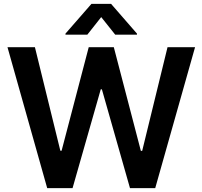

<svg xmlns="http://www.w3.org/2000/svg" viewBox="-20 -971 1045 991"><path d="M223.6 0 18.6 -727.5H160.2L291.5 -192.9H297.9L438 -727.5H567.4L707 -192.4H713.9L844.7 -727.5H986.8L781.2 0H650.9L505.9 -509.8H500L354.5 0ZM574.7 -792 502.4 -882.8 430.7 -792H317.9V-797.4L452.1 -951.2H553.2L687 -797.4V-792Z"/></svg>

Font: Inter Semi Bold
Style: Regular
Weight: 600
Designer: Rasmus Andersson
Foundry: rsms
Version: Version 4.000;git-e0f93cc